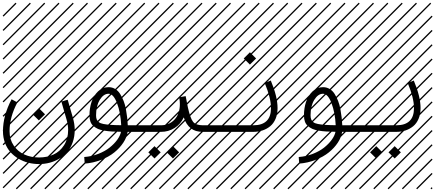

<svg xmlns="http://www.w3.org/2000/svg" viewBox="-23 -978 3228 1424"><path d="M432.1 -224.6 479 -238.3 516.6 -108.4Q531.2 -58.1 531.2 -15.1Q531.2 34.2 516.6 76.2Q502 118.2 476.8 147.7Q451.7 177.2 417.7 198Q383.8 218.8 345.7 228.8Q307.6 238.8 266.6 238.8Q226.1 238.8 187.3 229Q148.4 219.2 114.3 199Q80.1 178.7 54.4 150.1Q28.8 121.6 13.9 81.5Q-1 41.5 -1 -4.9Q-1 -121.1 63 -241.7L106 -218.3Q47.9 -109.4 47.9 -4.9Q47.9 56.2 78.6 101.3Q109.4 146.5 158.2 168.2Q207 189.9 266.6 189.9Q325.7 189.9 373.5 168.2Q421.4 146.5 451.9 99.1Q482.4 51.8 482.4 -15.1Q482.4 -50.8 469.7 -94.7ZM526.9 410.6 533.7 417.5 525.4 425.8 518.6 418.9ZM526.9 304.7 533.7 311.5 419.4 425.8 412.6 418.9ZM526.9 198.7 533.7 205.6 313.5 425.8 306.6 418.9ZM526.9 92.3 533.7 99.1 207.5 425.8 200.7 418.9ZM526.9 -13.2 533.7 -6.3 101.6 425.8 94.7 418.9ZM526.9 -119.1 533.7 -112.3 3.4 418 -3.4 411.1ZM526.9 -225.6 533.7 -218.8 3.4 311.5 -3.4 304.7ZM526.9 -331.5 533.7 -324.7 3.4 205.6 -3.4 198.7ZM526.9 -438 533.7 -431.2 3.4 99.1 -3.4 92.3ZM526.9 -543.5 533.7 -536.6 3.4 -6.3 -3.4 -13.2ZM526.9 -649.4 533.7 -642.6 3.4 -112.3 -3.4 -119.1ZM526.9 -755.9 533.7 -749 3.4 -218.8 -3.4 -225.6ZM526.9 -861.8 533.7 -855 3.4 -324.7 -3.4 -331.5ZM516.6 -958 523.4 -951.2 3.4 -431.2 -3.4 -438ZM411.1 -958 418 -951.2 3.4 -536.6 -3.4 -543.5ZM305.2 -958 312 -951.2 3.4 -642.6 -3.4 -649.4ZM198.7 -958 205.6 -951.2 3.4 -749 -3.4 -755.9ZM92.3 -958 99.1 -951.2 3.4 -855 -3.4 -861.8ZM219.2 -130.4 265.1 -176.3 311 -130.4 265.1 -85Z M876 -49.3Q871.6 -142.1 845 -212.4Q818.4 -282.7 782.2 -282.7Q745.1 -282.7 717.3 -237.8Q689.5 -192.9 689.5 -122.6Q689.5 -104 694.3 -92.3Q699.2 -80.6 710.2 -71.8Q721.2 -63 743.7 -58.6Q766.1 -54.2 796.6 -52Q827.1 -49.8 876 -49.3ZM1060.5 -48.8V0H923.8Q918 40 891.6 80.1Q865.2 120.1 824.5 152.8Q783.7 185.5 726.1 208Q668.5 230.5 605.5 235.4L601.6 186.5Q656.2 182.6 705.8 163.3Q755.4 144 789.6 116.9Q823.7 89.8 846.2 59.1Q868.7 28.3 874.5 -0.5Q834.5 -1 806.9 -2.7Q779.3 -4.4 750.5 -9Q721.7 -13.7 703.4 -22Q685.1 -30.3 669.7 -43.5Q654.3 -56.6 647.5 -76.4Q640.6 -96.2 640.6 -122.6Q640.6 -175.8 656 -222.4Q671.4 -269 704.3 -300.3Q737.3 -331.5 782.2 -331.5Q809.1 -331.5 831.3 -318.1Q853.5 -304.7 868.2 -281Q882.8 -257.3 893.8 -229.5Q904.8 -201.7 910.9 -168.2Q917 -134.8 920.2 -106.4Q923.3 -78.1 924.8 -48.8ZM1057.1 410.6 1064 417.5 1055.7 425.8 1048.8 418.9ZM1057.1 304.7 1064 311.5 949.7 425.8 942.9 418.9ZM1057.1 198.7 1064 205.6 843.8 425.8 836.9 418.9ZM1057.1 92.3 1064 99.1 737.8 425.8 731 418.9ZM1057.1 -13.2 1064 -6.3 631.8 425.8 625 418.9ZM1057.1 -119.1 1064 -112.3 533.7 418 526.9 411.1ZM1057.1 -225.6 1064 -218.8 533.7 311.5 526.9 304.7ZM1057.1 -331.5 1064 -324.7 533.7 205.6 526.9 198.7ZM1057.1 -438 1064 -431.2 533.7 99.1 526.9 92.3ZM1057.1 -543.5 1064 -536.6 533.7 -6.3 526.9 -13.2ZM1057.1 -649.4 1064 -642.6 533.7 -112.3 526.9 -119.1ZM1057.1 -755.9 1064 -749 533.7 -218.8 526.9 -225.6ZM1057.1 -861.8 1064 -855 533.7 -324.7 526.9 -331.5ZM1046.9 -958 1053.7 -951.2 533.7 -431.2 526.9 -438ZM941.4 -958 948.2 -951.2 533.7 -536.6 526.9 -543.5ZM835.4 -958 842.3 -951.2 533.7 -642.6 526.9 -649.4ZM729 -958 735.8 -951.2 533.7 -749 526.9 -755.9ZM622.6 -958 629.4 -951.2 533.7 -855 526.9 -861.8Z M1213.9 151.9 1259.8 106 1305.7 151.9 1259.8 197.3ZM1077.1 151.9 1123 106 1168.9 151.9 1123 197.3ZM1060.5 -48.8H1170.4Q1231.4 -48.8 1271.2 -91.1Q1311 -133.3 1311 -206.5Q1311 -228.5 1306.2 -256.3L1354 -265.1Q1364.7 -207.5 1370.1 -183.1Q1388.2 -100.6 1408.9 -74.7Q1429.7 -48.8 1481 -48.8H1590.8V0H1481Q1425.8 0 1392.1 -26.6Q1358.4 -53.2 1339.8 -107.4Q1316.4 -56.6 1271.2 -28.3Q1226.1 0 1170.4 0H1060.5Q1050.3 0 1043.2 -7.1Q1036.1 -14.2 1036.1 -24.4Q1036.1 -34.7 1043.2 -41.7Q1050.3 -48.8 1060.5 -48.8ZM1587.4 410.6 1594.2 417.5 1585.9 425.8 1579.1 418.9ZM1587.4 304.7 1594.2 311.5 1480 425.8 1473.1 418.9ZM1587.4 198.7 1594.2 205.6 1374 425.8 1367.2 418.9ZM1587.4 92.3 1594.2 99.1 1268.1 425.8 1261.2 418.9ZM1587.4 -13.2 1594.2 -6.3 1162.1 425.8 1155.3 418.9ZM1587.4 -119.1 1594.2 -112.3 1064 418 1057.1 411.1ZM1587.4 -225.6 1594.2 -218.8 1064 311.5 1057.1 304.7ZM1587.4 -331.5 1594.2 -324.7 1064 205.6 1057.1 198.7ZM1587.4 -438 1594.2 -431.2 1064 99.1 1057.1 92.3ZM1587.4 -543.5 1594.2 -536.6 1064 -6.3 1057.1 -13.2ZM1587.4 -649.4 1594.2 -642.6 1064 -112.3 1057.1 -119.1ZM1587.4 -755.9 1594.2 -749 1064 -218.8 1057.1 -225.6ZM1587.4 -861.8 1594.2 -855 1064 -324.7 1057.1 -331.5ZM1577.1 -958 1584 -951.2 1064 -431.2 1057.1 -438ZM1471.7 -958 1478.5 -951.2 1064 -536.6 1057.1 -543.5ZM1365.7 -958 1372.6 -951.2 1064 -642.6 1057.1 -649.4ZM1259.3 -958 1266.1 -951.2 1064 -749 1057.1 -755.9ZM1152.8 -958 1159.7 -951.2 1064 -855 1057.1 -861.8Z M1784.7 -544.4 1830.6 -590.3 1876.5 -544.4 1830.6 -499ZM1590.8 -48.8H1855.5Q1986.8 -48.8 1986.8 -176.3Q1986.8 -251 1940.4 -362.3L1985.4 -380.9Q2035.6 -261.2 2035.6 -176.3Q2035.6 -131.8 2021 -97.2Q2006.3 -62.5 1981 -41.7Q1955.6 -21 1923.8 -10.5Q1892.1 0 1855.5 0H1590.8Q1580.6 0 1573.5 -7.1Q1566.4 -14.2 1566.4 -24.4Q1566.4 -34.7 1573.5 -41.7Q1580.6 -48.8 1590.8 -48.8ZM2117.7 410.6 2124.5 417.5 2116.2 425.8 2109.4 418.9ZM2117.7 304.7 2124.5 311.5 2010.3 425.8 2003.4 418.9ZM2117.7 198.7 2124.5 205.6 1904.3 425.8 1897.5 418.9ZM2117.7 92.3 2124.5 99.1 1798.3 425.8 1791.5 418.9ZM2117.7 -13.2 2124.5 -6.3 1692.4 425.8 1685.5 418.9ZM2117.7 -119.1 2124.5 -112.3 1594.2 418 1587.4 411.1ZM2117.7 -225.6 2124.5 -218.8 1594.2 311.5 1587.4 304.7ZM2117.7 -331.5 2124.5 -324.7 1594.2 205.6 1587.4 198.7ZM2117.7 -438 2124.5 -431.2 1594.2 99.1 1587.4 92.3ZM2117.7 -543.5 2124.5 -536.6 1594.2 -6.3 1587.4 -13.2ZM2117.7 -649.4 2124.5 -642.6 1594.2 -112.3 1587.4 -119.1ZM2117.7 -755.9 2124.5 -749 1594.2 -218.8 1587.4 -225.6ZM2117.7 -861.8 2124.5 -855 1594.2 -324.7 1587.4 -331.5ZM2107.4 -958 2114.3 -951.2 1594.2 -431.2 1587.4 -438ZM2002 -958 2008.8 -951.2 1594.2 -536.6 1587.4 -543.5ZM1896 -958 1902.8 -951.2 1594.2 -642.6 1587.4 -649.4ZM1789.6 -958 1796.4 -951.2 1594.2 -749 1587.4 -755.9ZM1683.1 -958 1689.9 -951.2 1594.2 -855 1587.4 -861.8Z M2466.8 -49.3Q2462.4 -142.1 2435.8 -212.4Q2409.2 -282.7 2373 -282.7Q2335.9 -282.7 2308.1 -237.8Q2280.3 -192.9 2280.3 -122.6Q2280.3 -104 2285.2 -92.3Q2290 -80.6 2301 -71.8Q2312 -63 2334.5 -58.6Q2356.9 -54.2 2387.5 -52Q2418 -49.8 2466.8 -49.3ZM2651.4 -48.8V0H2514.6Q2508.8 40 2482.4 80.1Q2456.1 120.1 2415.3 152.8Q2374.5 185.5 2316.9 208Q2259.3 230.5 2196.3 235.4L2192.4 186.5Q2247.1 182.6 2296.6 163.3Q2346.2 144 2380.4 116.9Q2414.6 89.8 2437 59.1Q2459.5 28.3 2465.3 -0.5Q2425.3 -1 2397.7 -2.7Q2370.1 -4.4 2341.3 -9Q2312.5 -13.7 2294.2 -22Q2275.9 -30.3 2260.5 -43.5Q2245.1 -56.6 2238.3 -76.4Q2231.4 -96.2 2231.4 -122.6Q2231.4 -175.8 2246.8 -222.4Q2262.2 -269 2295.2 -300.3Q2328.1 -331.5 2373 -331.5Q2399.9 -331.5 2422.1 -318.1Q2444.3 -304.7 2459 -281Q2473.6 -257.3 2484.6 -229.5Q2495.6 -201.7 2501.7 -168.2Q2507.8 -134.8 2511 -106.4Q2514.2 -78.1 2515.6 -48.8ZM2647.9 410.6 2654.8 417.5 2646.5 425.8 2639.6 418.9ZM2647.9 304.7 2654.8 311.5 2540.5 425.8 2533.7 418.9ZM2647.9 198.7 2654.8 205.6 2434.6 425.8 2427.7 418.9ZM2647.9 92.3 2654.8 99.1 2328.6 425.8 2321.8 418.9ZM2647.9 -13.2 2654.8 -6.3 2222.7 425.8 2215.8 418.9ZM2647.9 -119.1 2654.8 -112.3 2124.5 418 2117.7 411.1ZM2647.9 -225.6 2654.8 -218.8 2124.5 311.5 2117.7 304.7ZM2647.9 -331.5 2654.8 -324.7 2124.5 205.6 2117.7 198.7ZM2647.9 -438 2654.8 -431.2 2124.5 99.1 2117.7 92.3ZM2647.9 -543.5 2654.8 -536.6 2124.5 -6.3 2117.7 -13.2ZM2647.9 -649.4 2654.8 -642.6 2124.5 -112.3 2117.7 -119.1ZM2647.9 -755.9 2654.8 -749 2124.5 -218.8 2117.7 -225.6ZM2647.9 -861.8 2654.8 -855 2124.5 -324.7 2117.7 -331.5ZM2637.7 -958 2644.5 -951.2 2124.5 -431.2 2117.7 -438ZM2532.2 -958 2539.1 -951.2 2124.5 -536.6 2117.7 -543.5ZM2426.3 -958 2433.1 -951.2 2124.5 -642.6 2117.7 -649.4ZM2319.8 -958 2326.7 -951.2 2124.5 -749 2117.7 -755.9ZM2213.4 -958 2220.2 -951.2 2124.5 -855 2117.7 -861.8Z M2858.4 151.9 2904.3 106 2950.2 151.9 2904.3 197.3ZM2721.7 151.9 2767.6 106 2813.5 151.9 2767.6 197.3ZM2651.4 -48.8H2916Q3047.4 -48.8 3047.4 -176.3Q3047.4 -251 3001 -362.3L3045.9 -380.9Q3096.2 -261.2 3096.2 -176.3Q3096.2 -131.8 3081.5 -97.2Q3066.9 -62.5 3041.5 -41.7Q3016.1 -21 2984.4 -10.5Q2952.6 0 2916 0H2651.4Q2641.1 0 2634 -7.1Q2627 -14.2 2627 -24.4Q2627 -34.7 2634 -41.7Q2641.1 -48.8 2651.4 -48.8ZM3178.2 410.6 3185.1 417.5 3176.8 425.8 3169.9 418.9ZM3178.2 304.7 3185.1 311.5 3070.8 425.8 3064 418.9ZM3178.2 198.7 3185.1 205.6 2964.8 425.8 2958 418.9ZM3178.2 92.3 3185.1 99.1 2858.9 425.8 2852.1 418.9ZM3178.2 -13.2 3185.1 -6.3 2752.9 425.8 2746.1 418.9ZM3178.2 -119.1 3185.1 -112.3 2654.8 418 2647.9 411.1ZM3178.2 -225.6 3185.1 -218.8 2654.8 311.5 2647.9 304.7ZM3178.2 -331.5 3185.1 -324.7 2654.8 205.6 2647.9 198.7ZM3178.2 -438 3185.1 -431.2 2654.8 99.1 2647.9 92.3ZM3178.2 -543.5 3185.1 -536.6 2654.8 -6.3 2647.9 -13.2ZM3178.2 -649.4 3185.1 -642.6 2654.8 -112.3 2647.9 -119.1ZM3178.2 -755.9 3185.1 -749 2654.8 -218.8 2647.9 -225.6ZM3178.2 -861.8 3185.1 -855 2654.8 -324.7 2647.9 -331.5ZM3168 -958 3174.8 -951.2 2654.8 -431.2 2647.9 -438ZM3062.5 -958 3069.3 -951.2 2654.8 -536.6 2647.9 -543.5ZM2956.5 -958 2963.4 -951.2 2654.8 -642.6 2647.9 -649.4ZM2850.1 -958 2856.9 -951.2 2654.8 -749 2647.9 -755.9ZM2743.7 -958 2750.5 -951.2 2654.8 -855 2647.9 -861.8Z"/></svg>

Font: AzarMehrMSRS2
Style: Regular
Weight: 1
Designer: Amin Abedi
Version: Version 1.00